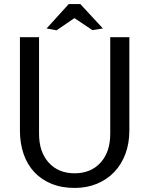

<svg xmlns="http://www.w3.org/2000/svg" viewBox="-20 -910 734 944"><path d="M347 14Q283 14 233 -6.5Q183 -27 148.5 -64Q114 -101 96 -153Q78 -205 78 -268V-727H172V-252Q172 -163 219.5 -110.5Q267 -58 347 -58Q427 -58 474.5 -110.5Q522 -163 522 -252V-727H616V-268Q616 -205 596.5 -153Q577 -101 541.5 -64Q506 -27 456.5 -6.5Q407 14 347 14ZM375 -890 486 -770 434 -762 346 -821 258 -761 209 -770 318 -890Z"/></svg>

Font: Expletus Sans
Style: Regular
Weight: 400
Designer: Jasper de Waard
Foundry: Designtown
Version: Version 7.028